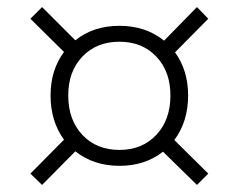

<svg xmlns="http://www.w3.org/2000/svg" viewBox="-20 -601 675 543"><path d="M99 -581 193 -487Q244 -528 318 -528Q392 -528 444 -486L537 -581L569 -548L475 -453Q512 -402 512 -331Q512 -257 473 -205L569 -110L537 -78L441 -172Q390 -132 318 -132Q245 -132 193 -173L99 -78L66 -110L161 -206Q123 -258 123 -331Q123 -403 161 -454L66 -548ZM318 -483Q253 -483 213 -441Q173 -399 173 -331Q173 -262 213 -219.5Q253 -177 318 -177Q382 -177 422 -219.5Q462 -262 462 -331Q462 -399 422 -441Q382 -483 318 -483Z"/></svg>

Font: Work Sans Light
Style: Regular
Weight: 300
Designer: Wei Huang
Foundry: Wei Huang
Version: Version 2.012; ttfautohint (v1.8.3)